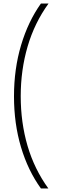

<svg xmlns="http://www.w3.org/2000/svg" viewBox="-20 -871 323 1084"><path d="M59 -327Q59 -482 99 -616Q139 -750 211 -851H254Q175 -742 136 -609Q97 -476 97 -328Q97 -179 135.5 -47.5Q174 84 253 193H211Q138 92 98.5 -40.5Q59 -173 59 -327Z"/></svg>

Font: Noto Sans Tamil UI ExtraCondensed ExtraLight
Style: Regular
Weight: 200
Width: 2
Designer: Jelle Bosma - Monotype Design Team
Foundry: Monotype Imaging Inc.
Version: Version 2.004; ttfautohint (v1.8.4.7-5d5b)